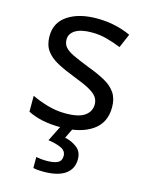

<svg xmlns="http://www.w3.org/2000/svg" viewBox="-118 -619 715 932"><g transform="rotate(15 239.5 -153.0)"><path d="M434 -148Q434 -70 376 -30Q318 10 220 10Q164 10 123.5 1Q83 -8 52 -24V-104Q84 -88 129.5 -74.5Q175 -61 222 -61Q289 -61 319 -82.5Q349 -104 349 -140Q349 -160 338 -176Q327 -192 298.5 -208Q270 -224 217 -244Q165 -264 128 -284Q91 -304 71 -332Q51 -360 51 -404Q51 -472 106.5 -509Q162 -546 252 -546Q301 -546 343.5 -536.5Q386 -527 423 -510L393 -440Q359 -454 322 -464Q285 -474 246 -474Q192 -474 163.5 -456.5Q135 -439 135 -409Q135 -387 148 -371.5Q161 -356 191.5 -341.5Q222 -327 273 -307Q324 -288 360 -268Q396 -248 415 -219.5Q434 -191 434 -148ZM339 139Q339 187 302 213.5Q265 240 191 240Q159 240 141 235V180Q150 182 165 183.5Q180 185 194 185Q230 185 249 175.5Q268 166 268 141Q268 115 241.5 103Q215 91 177 86L220 0H278L252 53Q288 61 313.5 81Q339 101 339 139Z"/></g></svg>

Font: Noto Sans Tifinagh
Style: Regular
Weight: 400
Designer: JamraPatel
Foundry: JamraPatel LLC
Version: Version 2.004; ttfautohint (v1.8.4.7-5d5b)